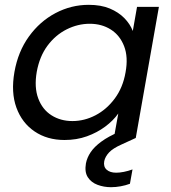

<svg xmlns="http://www.w3.org/2000/svg" viewBox="-20 -577 716 803"><path d="M40.4 -276Q55.4 -361.3 101 -424.4Q146.6 -487.6 212.1 -522.2Q277.6 -556.8 350.9 -556.8Q402.3 -556.8 439.1 -541.4Q475.9 -525.9 500 -501.3Q524.1 -476.6 535.4 -447.5L553.1 -548.3H644.6L547.8 0H456.3L474.7 -102.3Q453.5 -72.4 419.9 -47.4Q386.3 -22.4 343.4 -6.9Q300.5 8.5 249.8 8.5Q177.4 8.5 124.6 -27.3Q71.9 -63 48.6 -126.9Q25.4 -190.8 40.4 -276ZM505.1 -274.5Q516.8 -338.2 499.1 -383.8Q481.4 -429.5 443.3 -453.6Q405.3 -477.6 355.4 -477.6Q305.6 -477.6 258.8 -454.2Q212 -430.7 178.7 -386Q145.4 -341.2 133.6 -276Q122.6 -211.9 139.9 -165.5Q157.1 -119.1 195.2 -94.9Q233.2 -70.7 283 -70.7Q332.9 -70.7 379.4 -94.9Q425.9 -119.1 460 -165Q494.1 -210.9 505.1 -274.5ZM479.1 -25.8 532 -47.7 547.8 0 488.9 27Q452 43.4 436 60.7Q420 77.9 416 96.9Q411.8 119.8 425.9 132.6Q440 145.3 466 145.3Q480.2 145.3 498 141.8Q515.7 138.3 534.2 131.6L523.4 191.6Q505.2 198.4 484.8 202.1Q464.4 205.9 444.1 205.9Q414.6 205.9 388 196Q361.4 186.1 347.3 164.3Q333.1 142.5 339.4 106.2Q344.1 81.9 359.3 59.4Q374.4 36.8 403.9 15.2Q433.3 -6.5 479.1 -25.8Z"/></svg>

Font: Poppins Variable
Style: Italic
Weight: 100
Italic angle: -10°
Designer: Jonny Pinhorn
Foundry: Indian Type Foundry
Version: Version 6.000